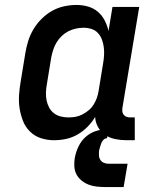

<svg xmlns="http://www.w3.org/2000/svg" viewBox="-20 -558 640 775"><path d="M198 8Q170 8 144.5 -0.5Q119 -9 100.5 -27.5Q82 -46 72.5 -70.5Q63 -95 59 -121.5Q55 -148 57 -176Q59 -204 64 -232L82 -342Q86 -367 93.5 -391.5Q101 -416 114.5 -439Q128 -462 147.5 -481.5Q167 -501 190 -514Q213 -527 238.5 -532.5Q264 -538 289 -538Q313 -538 335.5 -531.5Q358 -525 375 -510.5Q392 -496 402.5 -475.5Q413 -455 418 -433L434 -530H542L474 -122Q473 -114 474 -107Q475 -100 479.5 -94.5Q484 -89 491 -86.5Q498 -84 506 -84H524V8H491Q468 8 445.5 3.5Q423 -1 405 -13Q387 -25 376 -44.5Q365 -64 364 -86Q351 -64 332.5 -45.5Q314 -27 292 -14.5Q270 -2 246 3Q222 8 198 8ZM256 -84Q271 -84 285 -86.5Q299 -89 312.5 -96Q326 -103 338 -113Q350 -123 358 -136Q366 -149 371 -163Q376 -177 378 -191L396 -301Q399 -318 400 -334.5Q401 -351 399 -367Q397 -383 391.5 -398Q386 -413 375.5 -424.5Q365 -436 349.5 -441Q334 -446 317 -446Q302 -446 286 -442.5Q270 -439 255.5 -431.5Q241 -424 229 -412.5Q217 -401 208.5 -387Q200 -373 195 -357.5Q190 -342 187 -327L169 -217Q166 -201 165.5 -184.5Q165 -168 168 -153Q171 -138 178 -124.5Q185 -111 197 -101.5Q209 -92 224.5 -88Q240 -84 256 -84Q256 -84 256 -84Q256 -84 256 -84ZM404 197Q387 197 369.5 195Q352 193 337 187Q322 181 309 170.5Q296 160 288.5 145.5Q281 131 280 113.5Q279 96 282 79Q286 56 297 33Q308 10 327 -6.5Q346 -23 370 -30Q394 -37 418 -37L412 0Q404 0 398 6Q392 12 389 19.5Q386 27 384 34.5Q382 42 380 49Q379 59 379.5 69.5Q380 80 385.5 88Q391 96 400 99.5Q409 103 420 103H495L479 197Z"/></svg>

Font: Iosevka Slab Semibold Extended
Style: Italic
Weight: 600
Width: 7
Italic angle: -9°
Monospace: yes
Designer: Belleve Invis
Foundry: Belleve Invis
Version: Version 11.1.0; ttfautohint (v1.8.3)